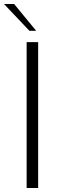

<svg xmlns="http://www.w3.org/2000/svg" viewBox="-53 -946 294 966"><path d="M81 -734H139V0H81ZM-33 -926H18L129 -791H95Z"/></svg>

Font: Exo Light
Style: Regular
Weight: 300
Designer: Natanael Gama
Foundry: Natanael Gama
Version: Version 1.500; ttfautohint (v1.6)